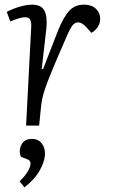

<svg xmlns="http://www.w3.org/2000/svg" viewBox="-20 -539 485 824"><path d="M114 -424Q115 -442 110 -453.5Q105 -465 87 -465Q77 -465 61.5 -460.5Q46 -456 24 -447L9 -488Q20 -494 38.5 -501.5Q57 -509 78.5 -514Q100 -519 117 -519Q157 -519 170.5 -493.5Q184 -468 179 -417L159 -243H165L228 -405Q252 -465 276.5 -492Q301 -519 340 -519Q373 -519 391.5 -501.5Q410 -484 410 -458Q410 -439 399.5 -423Q389 -407 372 -398L349 -424Q331 -443 315 -443Q302 -443 291.5 -430.5Q281 -418 262 -373Q226 -291 205.5 -241.5Q185 -192 175 -163Q165 -134 161 -113.5Q157 -93 155 -70L148 0H92ZM85 265 64 239Q82 223 96.5 201Q111 179 111 162Q111 149 96 144L70 134Q59 109 71.5 83Q84 57 117 57Q143 57 158 75Q173 93 173 120Q173 152 151 191.5Q129 231 85 265Z"/></svg>

Font: Literata 12pt Light
Style: Italic
Weight: 300
Italic angle: -2°
Designer: Latin by Veronika Burian and Jose Scaglione. Greek by Irene Vlachou. Cyrillic by Vera Evstafieva
Foundry: TypeTogether
Version: Version 3.002